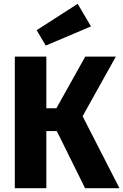

<svg xmlns="http://www.w3.org/2000/svg" viewBox="-20 -991 649 1011"><path d="M279 -301H224V0H58V-693H224V-421H277L429 -693H590L415 -379L609 0H428ZM173 -832 389 -971 459 -852 221 -751Z"/></svg>

Font: Qzxlaeiskcpccdgjqmyffctclhy
Style: Regular
Weight: 700
Monospace: yes
Designer: Carrois Corporate & Edenspiekermann
Foundry: Carrois Corporate GbR & Edenspiekermann AG
Version: Version 2.001